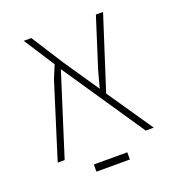

<svg xmlns="http://www.w3.org/2000/svg" viewBox="-119 -641 760 830"><g transform="rotate(-20 261.0 -225.5)"><path d="M482 0 339 -209 447 -545H414L341 -316L320 -238L211 -398L117 -545H82L173 -404L148 -344L40 0H72L191 -375L445 0H482ZM338 61H184V94H338V61Z"/></g></svg>

Font: Assistant ExtraLight
Style: Regular
Weight: 275
Designer: Hebrew By Ben Nathan, Latin by Paul Hunt
Version: Version 2.001;PS 002.001;hotconv 1.0.88;makeotf.lib2.5.64775